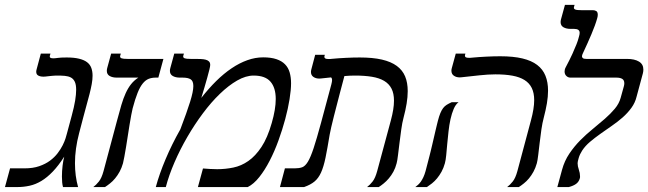

<svg xmlns="http://www.w3.org/2000/svg" viewBox="-68 -757 2623 777"><path d="M121.1 -447.8Q117.2 -447.3 114 -447Q110.8 -446.8 107.4 -446.8Q95.2 -446.8 86.9 -451.2Q78.6 -455.6 78.6 -466.8Q78.6 -470.7 80.1 -476.1L97.2 -540H136.2L133.8 -531.7Q133.3 -530.8 133.3 -528.8Q133.3 -524.9 136.5 -522.9Q139.6 -521 147.9 -521Q155.3 -521 166.3 -522.7Q177.2 -524.4 201.7 -524.4Q231.4 -524.4 251.7 -519.5Q272 -514.6 284.2 -505.4Q296.4 -496.1 301.5 -482.2Q306.6 -468.3 306.6 -450.7Q306.6 -435.1 303.2 -416.5Q299.8 -397.9 294.4 -376.7Q289.1 -355.5 282.2 -331.3Q275.4 -307.1 268.6 -280.8L252 -217.3Q235.4 -154.3 235.4 -96.7Q235.4 -44.9 248 0H187Q184.6 -8.3 183.6 -19Q182.6 -29.8 182.6 -42.5Q182.6 -64.5 185.3 -86.7Q188 -108.9 191.9 -123Q168.5 -86.4 145.5 -62.5Q122.6 -38.6 99.4 -24.7Q76.2 -10.7 52 -5.4Q27.8 0 2.4 0H-47.9L-27.3 -75.7H31.7Q65.4 -75.7 90.8 -84.5Q116.2 -93.3 134.5 -106.9Q152.8 -120.6 165.3 -137Q177.7 -153.3 185.5 -168.9Q193.4 -184.6 197.3 -197.3Q201.2 -210 202.6 -215.8L222.2 -288.6Q231.9 -324.2 236.1 -349.9Q240.2 -375.5 240.2 -393.6Q240.2 -414.6 234.6 -426.3Q229 -438 218.8 -443.4Q208.5 -448.7 194.3 -450Q180.2 -451.2 163.1 -451.2Q159.7 -451.2 154.5 -450.9Q149.4 -450.7 143.6 -450.2Q137.7 -449.7 131.8 -449Q126 -448.2 121.1 -447.8Z M429.7 -96.2Q424.3 -77.1 416 -62Q407.7 -46.9 397.9 -35.2Q388.2 -23.4 377.4 -14.9Q366.7 -6.3 356.9 0H309.6Q320.8 -8.3 332 -22.2Q343.3 -36.1 351.1 -64.9L405.8 -269.5Q415 -304.7 423.1 -332Q431.2 -359.4 440.7 -380.1Q450.2 -400.9 462.4 -416.3Q474.6 -431.6 491.7 -442.9H404.8Q387.2 -442.9 375.7 -449.5Q364.3 -456.1 364.3 -470.2Q364.3 -475.1 365.7 -481L381.8 -540H420.9L418.5 -531.7Q418 -530.8 418 -528.3Q418 -523.4 424.1 -521Q430.2 -518.6 448.7 -518.6H593.3L572.8 -442.9H562Q545.9 -442.9 533.2 -437.7Q520.5 -432.6 509.5 -418.9Q498.5 -405.3 488.8 -381.1Q479 -356.9 468.8 -318.4Q466.3 -308.6 463.1 -291.3Q460 -273.9 456.3 -252.2Q452.6 -230.5 449.2 -207Q445.8 -183.6 442.1 -162.1Q438.5 -140.6 435.3 -123Q432.1 -105.5 429.7 -96.2Z M662.1 -234.4Q688.5 -303.7 701.4 -345.2Q714.4 -386.7 714.4 -408.7Q714.4 -429.2 703.6 -436Q692.9 -442.9 671.4 -442.9H660.2Q642.6 -442.9 631.1 -449.5Q619.6 -456.1 619.6 -470.2Q619.6 -475.1 621.1 -481L637.2 -540H676.3L673.8 -531.7Q673.3 -530.8 673.3 -528.3Q673.3 -523.4 679.4 -521Q685.5 -518.6 704.1 -518.6H724.6Q735.4 -518.6 745.8 -518.1Q756.3 -517.6 764.6 -515.4Q772.9 -513.2 777.8 -508.3Q782.7 -503.4 782.7 -494.1Q782.7 -488.8 779.3 -475.1Q775.9 -461.4 770.8 -442.9Q765.6 -424.3 759.3 -402.8Q752.9 -381.3 746.6 -360.8Q776.4 -398.9 807.1 -429.2Q837.9 -459.5 869.4 -480.7Q900.9 -502 932.9 -513.4Q964.8 -524.9 997.1 -524.9Q1028.8 -524.9 1050.5 -517.6Q1072.3 -510.3 1085.4 -496.8Q1098.6 -483.4 1104.2 -463.9Q1109.9 -444.3 1109.9 -419.9Q1109.9 -393.6 1103.8 -355.5Q1097.7 -317.4 1086.2 -274.7Q1074.7 -231.9 1058.8 -188.2Q1043 -144.5 1023.4 -106.7Q1003.9 -68.8 981.4 -40.5Q959 -12.2 934.6 0H732.9L753.4 -75.2Q767.6 -74.2 782.2 -73.2Q796.9 -72.3 811 -72.3Q843.8 -72.3 876 -78.9Q908.2 -85.4 937 -105.5Q965.8 -125.5 990.2 -162.4Q1014.6 -199.2 1031.7 -259.3Q1047.9 -314.9 1047.9 -356.4Q1047.9 -401.9 1026.6 -426.5Q1005.4 -451.2 958.5 -451.2Q926.8 -451.2 891.8 -431.2Q856.9 -411.1 821.8 -377.2Q786.6 -343.3 752.9 -298.1Q719.2 -252.9 690.2 -202.9Q661.1 -152.8 638.4 -100.6Q615.7 -48.3 603 0H562.5Q576.7 -52.7 602.1 -112.8Q627.4 -172.9 661.1 -232.4Z M1537.1 -96.2Q1532.2 -77.1 1523.9 -62Q1515.6 -46.9 1505.6 -35.2Q1495.6 -23.4 1485.1 -14.9Q1474.6 -6.3 1464.8 0H1417.5Q1428.7 -8.3 1439.7 -22.2Q1450.7 -36.1 1458.5 -64.9L1513.7 -269.5Q1520 -293 1523.2 -312.7Q1526.4 -332.5 1526.4 -349.6Q1526.4 -378.9 1516.4 -398.4Q1506.3 -418 1486.6 -429.7Q1466.8 -441.4 1437.3 -446.3Q1407.7 -451.2 1368.2 -451.2Q1358.4 -451.2 1347.7 -450.7Q1336.9 -450.2 1325.7 -449.2L1307.1 -378.9Q1301.8 -357.9 1295.4 -333.7Q1289.1 -309.6 1283.2 -286.4Q1277.3 -263.2 1272.7 -243.4Q1268.1 -223.6 1266.1 -211.9Q1256.8 -155.3 1249.3 -118.7Q1241.7 -82 1231.2 -58.8Q1220.7 -35.6 1204.8 -22.5Q1189 -9.3 1162.6 0H1064.9L1085 -75.7H1125Q1142.6 -75.7 1154.8 -80.1Q1167 -84.5 1178 -102.5Q1189 -120.6 1201.2 -157.5Q1213.4 -194.3 1231 -259.3L1265.6 -388.2Q1270 -404.3 1272.9 -415.5Q1275.9 -426.8 1275.9 -433.6Q1275.9 -439.9 1272 -443.8L1231.4 -439.5Q1229 -439 1224.1 -439Q1210 -439 1200.2 -445.8Q1190.4 -452.6 1190.4 -465.8Q1190.4 -470.2 1191.9 -476.1L1207.5 -535.2H1246.6L1245.1 -529.8Q1244.6 -528.8 1244.6 -526.9Q1244.6 -522.9 1248.3 -520.5Q1252 -518.1 1262.2 -518.1Q1265.1 -518.1 1268.6 -518.3Q1272 -518.6 1275.9 -519Q1302.2 -521.5 1331.8 -522.9Q1361.3 -524.4 1387.7 -524.4Q1440.4 -524.4 1477.5 -515.9Q1514.6 -507.3 1537.8 -490.2Q1561 -473.1 1571.5 -447.8Q1582 -422.4 1582 -388.2Q1582 -364.7 1577.6 -337.9Q1573.2 -311 1564.9 -279.8Q1559.6 -260.3 1555.9 -233.2Q1552.2 -206.1 1548.8 -179.2Q1545.4 -152.3 1542.7 -129.6Q1540 -106.9 1537.1 -96.2Z M1732.4 -96.2Q1727.1 -77.1 1718.8 -62Q1710.4 -46.9 1700.7 -35.2Q1690.9 -23.4 1680.2 -14.9Q1669.4 -6.3 1659.7 0H1612.8Q1618.2 -3.9 1624 -9.3Q1629.9 -14.6 1635.3 -22.2Q1640.6 -29.8 1645.5 -40.3Q1650.4 -50.8 1654.3 -64.9L1670.4 -127Q1671.9 -132.3 1674.6 -143.8Q1677.2 -155.3 1680.7 -169.2Q1684.1 -183.1 1687.5 -198.5Q1690.9 -213.9 1694.3 -227.8Q1697.8 -241.7 1700.2 -252.4Q1702.6 -263.2 1704.1 -268.1Q1709 -287.1 1714.1 -299.3Q1719.2 -311.5 1725.3 -319.6Q1731.4 -327.6 1739.7 -332.8Q1748 -337.9 1759.8 -343.3H1787.6Q1775.9 -334.5 1768.1 -316.2Q1760.3 -297.9 1755.1 -274.7Q1750 -251.5 1747.1 -225.1Q1744.1 -198.7 1741.9 -174.3Q1739.7 -149.9 1737.8 -129.2Q1735.8 -108.4 1732.4 -96.2ZM2104.5 -96.2Q2099.1 -77.1 2090.8 -62Q2082.5 -46.9 2072.8 -35.2Q2063 -23.4 2052.2 -14.9Q2041.5 -6.3 2031.7 0H1984.4Q1995.6 -8.3 2006.8 -22.2Q2018.1 -36.1 2025.9 -64.9L2080.6 -269.5Q2093.8 -317.9 2093.8 -351.6Q2093.8 -380.9 2084 -400.9Q2074.2 -420.9 2054.7 -433.1Q2035.2 -445.3 2005.9 -450.7Q1976.6 -456.1 1937 -456.1Q1907.7 -456.1 1871.3 -452.1Q1835 -448.2 1799.8 -444.3Q1797.4 -443.8 1792.5 -443.8Q1778.3 -443.8 1768.6 -450.7Q1758.8 -457.5 1758.8 -471.2Q1758.8 -475.6 1760.3 -481L1776.4 -540H1815.4L1814 -534.7Q1813.5 -533.2 1813.5 -531.2Q1813.5 -527.3 1817.1 -525.1Q1820.8 -522.9 1831.1 -522.9Q1833.5 -522.9 1837.2 -523.2Q1840.8 -523.4 1844.7 -523.9Q1871.1 -526.4 1900.6 -527.8Q1930.2 -529.3 1956.5 -529.3Q2009.3 -529.3 2046.1 -520.5Q2083 -511.7 2106 -494.1Q2128.9 -476.6 2139.4 -450.4Q2149.9 -424.3 2149.9 -390.1Q2149.9 -366.2 2145.3 -338.9Q2140.6 -311.5 2132.3 -279.8Q2127 -260.3 2123 -233.2Q2119.1 -206.1 2116 -179.2Q2112.8 -152.3 2110.1 -129.6Q2107.4 -106.9 2104.5 -96.2Z M2278.3 -34.7Q2274.4 -21 2263.4 -12.9Q2252.4 -4.9 2233.9 0H2187.5L2206.5 -69.8Q2216.3 -106 2236.1 -135.3Q2255.9 -164.6 2280 -189Q2304.2 -213.4 2330.3 -234.6Q2356.4 -255.9 2379.6 -276.1Q2402.8 -296.4 2420.2 -317.1Q2437.5 -337.9 2443.8 -361.3L2456.5 -407.2Q2458.5 -413.6 2458.5 -419.9Q2458.5 -432.6 2450.2 -437.7Q2441.9 -442.9 2426.3 -442.9H2240.7Q2231 -442.9 2223.9 -449.7Q2216.8 -456.5 2216.8 -467.8Q2216.8 -471.7 2217.8 -475.8Q2218.8 -480 2221.2 -484.4Q2238.3 -516.6 2248.8 -539.8Q2259.3 -563 2265.1 -578.1Q2271 -593.3 2272.9 -601.3Q2274.9 -609.4 2275.9 -612.3Q2277.8 -618.7 2277.8 -624.5Q2277.8 -640.1 2255.4 -640.1H2241.2Q2223.6 -640.1 2212.2 -646.7Q2200.7 -653.3 2200.7 -667.5Q2200.7 -672.4 2202.1 -678.2L2218.3 -737.3H2257.3L2254.9 -729Q2254.4 -728 2254.4 -725.6Q2254.4 -720.7 2260.5 -718.3Q2266.6 -715.8 2285.2 -715.8H2331.5Q2338.9 -715.8 2345 -712.2Q2351.1 -708.5 2351.1 -697.3Q2351.1 -691.4 2349.1 -684.1Q2341.3 -655.8 2325.4 -618.4Q2309.6 -581.1 2290.5 -540.5Q2289.6 -538.1 2288.3 -535.2Q2287.1 -532.2 2287.1 -529.3Q2287.1 -524.9 2290.8 -521.7Q2294.4 -518.6 2305.2 -518.6H2469.7Q2500 -518.6 2517.8 -507.8Q2535.6 -497.1 2535.6 -475.6Q2535.6 -467.8 2533.7 -460.4L2508.3 -366.2Q2502.4 -341.3 2487.3 -320.6Q2472.2 -299.8 2451.7 -281.7Q2431.2 -263.7 2407.7 -247.6Q2384.3 -231.4 2361.6 -215.3Q2338.9 -199.2 2319.6 -182.9Q2300.3 -166.5 2288.1 -147.9Q2278.3 -132.8 2273.9 -117.7Q2269.5 -102.5 2269.5 -96.7Q2269.5 -84.5 2274.4 -70.6Q2279.3 -56.6 2279.3 -43.9Q2279.3 -41.5 2279.3 -39.3Q2279.3 -37.1 2278.3 -34.7Z"/></svg>

Font: Arian Grqi
Style: Italic
Weight: 400
Italic angle: -15°
Designer: Ruben Hakobyan (Tarumian)
Foundry: Ruben Hakobyan (Tarumian)
Version: Version 1.002